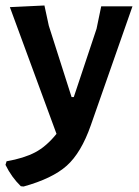

<svg xmlns="http://www.w3.org/2000/svg" viewBox="-34 -488 506 700"><path d="M128 -468 144 -394 227 -134H235L318 -383L335 -465H449L297 -31Q262 69 209.5 116Q157 163 52 192L42 191Q8 158 -14 113L-10 100Q53 89 94 67.5Q135 46 172 0L2 -462Z"/></svg>

Font: Alegreya Sans
Style: Bold
Weight: 700
Designer: Juan Pablo del Peral
Foundry: Huerta Tipografica
Version: Version 2.007